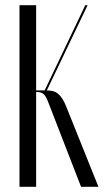

<svg xmlns="http://www.w3.org/2000/svg" viewBox="-20 -719 401 739"><path d="M358.9 0 235.5 -307.4Q227.9 -326.9 219.7 -339.4Q211.5 -351.9 202.4 -359Q193.4 -366.1 182.2 -368.6Q171 -371 157.4 -371H95.9V-365H123.8Q139.2 -364.6 148.1 -356.6Q157 -348.6 165.9 -324.9L292 0ZM317.2 -699H308.2L148.6 -364.2L155.2 -360.5ZM119.1 -699H55V0H119.1Z"/></svg>

Font: Moniqa Black
Style: Regular
Weight: 900
Designer: Rajesh Rajput
Foundry: Rajesh Rajput
Version: Version 1.000